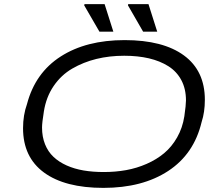

<svg xmlns="http://www.w3.org/2000/svg" viewBox="-20 -891 1067 923"><path d="M458 -738.8 384.8 -865.2 386.2 -871.1H482.9L524.9 -738.8ZM668 -738.8 595.2 -865.2 596.2 -871.1H693.8L735.8 -738.8ZM477.1 12.2Q292.5 12.2 191.7 -61.5Q90.8 -135.3 90.8 -274.9Q90.8 -337.4 109.9 -391.1Q149.4 -541 272 -619.6Q394.5 -698.2 579.1 -698.2Q763.7 -698.2 864.3 -624.5Q964.8 -550.8 964.8 -411.1Q964.8 -351.6 949.2 -304.2Q912.6 -150.4 788.6 -69.1Q664.6 12.2 477.1 12.2ZM479 -64Q535.2 -64 586.4 -73.2Q637.7 -82.5 685.1 -103.3Q732.4 -124 769 -154.5Q805.7 -185.1 831.5 -230.5Q857.4 -275.9 866.2 -332Q874 -386.7 874 -408.2Q874 -463.9 851.8 -505.6Q829.6 -547.4 789.3 -572.8Q749 -598.1 695.8 -610.6Q642.6 -623 577.1 -623Q506.3 -623 443.6 -607.7Q380.9 -592.3 327.4 -561.3Q273.9 -530.3 237.8 -477.3Q201.7 -424.3 190.9 -355Q182.1 -300.8 182.1 -277.8Q182.1 -233.4 196.5 -197.5Q210.9 -161.6 237.1 -137Q263.2 -112.3 300.3 -95.7Q337.4 -79.1 381.8 -71.5Q426.3 -64 479 -64Z"/></svg>

Font: Archivo Expanded Light
Style: Italic
Weight: 300
Width: 7
Italic angle: -10°
Designer: Hector Gatti
Foundry: Omnibus-Type
Version: Version 2.001